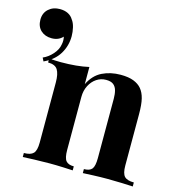

<svg xmlns="http://www.w3.org/2000/svg" viewBox="-183 -873 910 973"><g transform="rotate(15 272.0 -386.5)"><path d="M396 -531Q438 -531 464.5 -520.5Q491 -510 506 -492Q522 -473 529.5 -443Q537 -413 537 -362V-93Q537 -51 551.5 -36Q566 -21 601 -21V0Q582 -1 544 -2.5Q506 -4 469 -4Q431 -4 394.5 -2.5Q358 -1 339 0V-21Q369 -21 381 -36Q393 -51 393 -93V-404Q393 -429 388 -447.5Q383 -466 370 -476.5Q357 -487 331 -487Q304 -487 281.5 -472Q259 -457 245.5 -430.5Q232 -404 232 -371V-93Q232 -51 244.5 -36Q257 -21 286 -21V0Q268 -1 233.5 -2.5Q199 -4 162 -4Q124 -4 84 -2.5Q44 -1 24 0V-21Q59 -21 73.5 -36Q88 -51 88 -93V-408Q88 -453 74.5 -474.5Q61 -496 24 -496V-517Q56 -514 86 -514Q128 -514 164.5 -517.5Q201 -521 232 -528V-438Q257 -489 300 -510Q343 -531 396 -531ZM12 -773Q37 -773 55 -764Q73 -755 83 -738Q94 -724 99.5 -701Q105 -678 105 -655Q105 -605 79.5 -562.5Q54 -520 0 -495L-9 -513Q19 -525 41 -550Q63 -575 67 -601Q72 -623 67 -643Q45 -619 9 -619Q-26 -619 -48 -639.5Q-70 -660 -70 -696Q-70 -731 -46.5 -752Q-23 -773 12 -773Z"/></g></svg>

Font: Playfair Display
Style: Bold
Weight: 700
Designer: Claus Eggers Sørensen
Foundry: Claus Eggers Sørensen
Version: Version 1.203